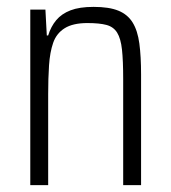

<svg xmlns="http://www.w3.org/2000/svg" viewBox="-20 -538 496 558"><path d="M68 0V-510H112L116 -435H120Q128 -461 143.5 -479.5Q159 -498 185 -508Q211 -518 252 -518Q297 -518 324 -507Q351 -496 365.5 -472.5Q380 -449 385 -411.5Q390 -374 390 -322V0H338V-308Q338 -362 334.5 -394Q331 -426 320.5 -443Q310 -460 289.5 -465.5Q269 -471 234 -471Q192 -471 168 -456Q144 -441 134.5 -413.5Q125 -386 122.5 -348Q120 -310 120 -265V0Z"/></svg>

Font: Saira Condensed Light
Style: Regular
Weight: 300
Width: 3
Designer: Hector Gatti with collaboration of the Omnibus-Type team
Foundry: Omnibus-Type
Version: Version 1.101